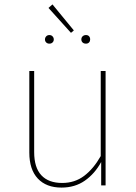

<svg xmlns="http://www.w3.org/2000/svg" viewBox="-20 -841 616 871"><path d="M459 0H439V-106Q410 -53 365 -21.5Q320 10 259 10Q190 10 151.5 -31Q113 -72 113 -149V-519H135V-151Q135 -81 167.5 -46Q200 -11 262 -11Q319 -11 361.5 -43Q404 -75 437 -133V-519H459ZM315 -703 302 -692 200 -805 218 -821ZM224 -662Q224 -654 218.5 -648.5Q213 -643 204 -643Q195 -643 189.5 -648.5Q184 -654 184 -662Q184 -670 189.5 -676Q195 -682 204 -682Q213 -682 218.5 -676Q224 -670 224 -662ZM389 -662Q389 -654 384 -648.5Q379 -643 370 -643Q360 -643 354.5 -648.5Q349 -654 349 -662Q349 -671 355 -676.5Q361 -682 370 -682Q379 -682 384 -676.5Q389 -671 389 -662Z"/></svg>

Font: Fira Sans Thin
Style: Regular
Weight: 100
Designer: bBox Type GmbH & Carrois Corporate GbR & Edenspiekermann AG
Foundry: bBox Type GmbH & Carrois Corporate GbR & Edenspiekermann AG
Version: Version 4.301